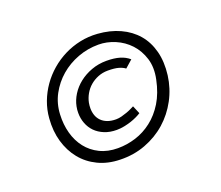

<svg xmlns="http://www.w3.org/2000/svg" viewBox="-87 -882 823 716"><g transform="rotate(-20 325.0 -523.5)"><path d="M358.5 -758.5Q407.5 -755 446.2 -737.2Q485 -719.5 510.8 -689.5Q536.5 -659.5 547.5 -617.5Q558.5 -575.5 552 -523.5Q545.5 -473.5 522.2 -430Q499 -386.5 462.8 -354.5Q426.5 -322.5 379.5 -304.8Q332.5 -287 278.5 -288.5Q230 -289.5 191.8 -308Q153.5 -326.5 128 -358Q102.5 -389.5 90.2 -431.8Q78 -474 82 -523.5Q84.5 -557 96.2 -588.2Q108 -619.5 127 -646.5Q146 -673.5 171.2 -695.2Q196.5 -717 226.5 -732Q256.5 -747 289.8 -754Q323 -761 358.5 -758.5ZM285.5 -331.5Q321.5 -331.5 356.5 -342.5Q391.5 -353.5 421.5 -376.8Q451.5 -400 473.8 -436.2Q496 -472.5 506.5 -523.5Q516 -568.5 504.8 -604.8Q493.5 -641 469.8 -666.5Q446 -692 413.5 -705.8Q381 -719.5 348 -719.5Q305 -719.5 265.8 -704.8Q226.5 -690 196 -663.8Q165.5 -637.5 146.2 -601.8Q127 -566 125 -523.5Q123 -484 132.5 -449.2Q142 -414.5 162.5 -388.2Q183 -362 214 -346.8Q245 -331.5 285.5 -331.5ZM415.5 -600Q406 -607.5 390.2 -612Q374.5 -616.5 348 -616.5Q327 -616.5 309 -609.2Q291 -602 277 -590Q263 -578 253.8 -561.8Q244.5 -545.5 241 -528Q239 -517 239 -506.5Q239 -491.5 243.5 -478.5Q248 -465.5 257.5 -455.8Q267 -446 281.5 -440.5Q296 -435 315.5 -435Q326 -435 337.5 -438Q349 -441 359.5 -444.8Q370 -448.5 378.5 -452.8Q387 -457 391 -459L404.5 -427Q397 -422 386 -416.8Q375 -411.5 362 -407.2Q349 -403 334.2 -400Q319.5 -397 304.5 -397Q277 -397 255.8 -405.8Q234.5 -414.5 220 -429.2Q205.5 -444 198 -463.8Q190.5 -483.5 190.5 -505.5Q190.5 -511.5 191 -518Q191.5 -524.5 193 -531Q197.5 -554 211.2 -576Q225 -598 246.5 -615Q268 -632 295.8 -642.2Q323.5 -652.5 355.5 -652.5Q386 -652.5 407.8 -646Q429.5 -639.5 445 -626Z"/></g></svg>

Font: B612 Mono
Style: Italic
Weight: 400
Italic angle: -10°
Version: Version 1.005